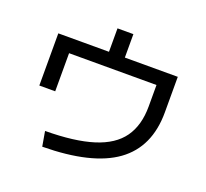

<svg xmlns="http://www.w3.org/2000/svg" viewBox="-141 -984 1282 1193"><g transform="rotate(20 500.0 -387.5)"><path d="M235 -60Q429 -61 551.5 -99.5Q674 -138 731 -218Q788 -298 788 -423V-565H210V-313H105V-658H440V-813H545V-658H895V-423Q895 -193 737 -79Q579 35 252 38Z"/></g></svg>

Font: M PLUS 1 Code Medium
Style: Regular
Weight: 500
Designer: Coji Morishita
Foundry: UNDERFOREST DESIGN
Version: Version 1.002